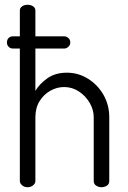

<svg xmlns="http://www.w3.org/2000/svg" viewBox="-20 -783 535 803"><path d="M95 0Q82 0 72.5 -8Q63 -16 63 -26V-580H34Q23 -580 16 -587.5Q9 -595 9 -605Q9 -617 16 -624Q23 -631 34 -631H63V-739Q63 -750 72.5 -756.5Q82 -763 95 -763Q109 -763 118.5 -756.5Q128 -750 128 -739V-631H249Q258 -631 266 -624Q274 -617 274 -605Q274 -595 266 -587.5Q258 -580 249 -580H128V-403Q145 -432 178 -455.5Q211 -479 260 -479Q308 -479 348.5 -453.5Q389 -428 413 -386Q437 -344 437 -292V-26Q437 -13 427 -6.5Q417 0 404 0Q393 0 382.5 -6.5Q372 -13 372 -26V-292Q372 -324 355 -353Q338 -382 310 -400.5Q282 -419 248 -419Q218 -419 190.5 -403.5Q163 -388 145.5 -360Q128 -332 128 -292V-26Q128 -16 118.5 -8Q109 0 95 0Z"/></svg>

Font: Dosis ExtraLight
Style: Regular
Weight: 400
Version: Version 3.001; ttfautohint (v1.8.2)